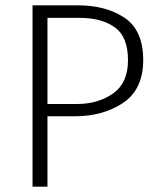

<svg xmlns="http://www.w3.org/2000/svg" viewBox="-20 -700 609 720"><path d="M102 0V-680H272Q378 -680 447.5 -633Q517 -586 517 -475Q517 -365 442 -314.5Q367 -264 261 -264H158V0ZM279 -633H158V-310H268Q348 -310 404 -349.5Q460 -389 460 -474Q460 -562 410.5 -597.5Q361 -633 279 -633Z"/></svg>

Font: Palanquin ExtraLight
Style: Regular
Weight: 275
Designer: Pria Ravichandran
Version: Version 1.001